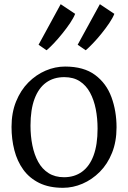

<svg xmlns="http://www.w3.org/2000/svg" viewBox="-20 -885 611 916"><path d="M35 -279.5Q35 -347.5 56.8 -401Q78.5 -454.5 115.2 -491.5Q152 -528.5 197.5 -548Q243 -567.5 290.5 -567.5Q379.5 -567.5 433.5 -527.5Q487.5 -487.5 511.8 -421.2Q536 -355 536 -277.5Q536 -209.5 514.5 -155.8Q493 -102 456 -65Q419 -28 373.5 -8.5Q328 11 280.5 11Q214 11 167 -12.2Q120 -35.5 91 -75.8Q62 -116 48.5 -168.5Q35 -221 35 -279.5ZM285.5 -39.5Q335.5 -39.5 371.5 -65.8Q407.5 -92 426.5 -143.5Q445.5 -195 445.5 -271Q445.5 -320.5 436.8 -364.8Q428 -409 409.5 -443.2Q391 -477.5 360.8 -497.2Q330.5 -517 286.5 -517Q236 -517 200 -491Q164 -465 144.8 -413.5Q125.5 -362 125.5 -285.5Q125.5 -236 134.5 -191.5Q143.5 -147 162.2 -112.8Q181 -78.5 211.8 -59Q242.5 -39.5 285.5 -39.5ZM388.5 -645.5 350.5 -671.5 456.5 -865 525.5 -819Q518.5 -800.5 501.8 -775.5Q485 -750.5 464.2 -724.8Q443.5 -699 423.2 -678Q403 -657 389.5 -645.5ZM201.5 -645.5 164 -671.5 269.5 -865 338.5 -819Q331.5 -800.5 314.8 -775.5Q298 -750.5 277.2 -724.8Q256.5 -699 236.5 -678Q216.5 -657 202.5 -645.5Z"/></svg>

Font: Merriweather 24pt Light
Style: Regular
Weight: 300
Designer: Eben Sorkin
Foundry: Eben Sorkin
Version: Version 2.100